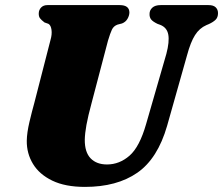

<svg xmlns="http://www.w3.org/2000/svg" viewBox="-20 -720 875 753"><path d="M553 -233.5 632.5 -509Q645 -556.5 640 -584.2Q635 -612 608.5 -622.5L597.5 -626.5Q579 -635.5 572.5 -644Q566 -652.5 566.5 -665.5Q566.5 -680 577.5 -690Q588.5 -700 610 -700H798Q817 -700 826 -691.2Q835 -682.5 835 -668.5Q835 -651.5 825.2 -642.2Q815.5 -633 799 -625.5L789.5 -621.5Q762 -609.5 744.8 -582.2Q727.5 -555 713.5 -503L635.5 -227Q598.5 -98 518.5 -42.5Q438.5 13 313 13Q236 13 185.2 -11.5Q134.5 -36 109.5 -77Q84.5 -118 85 -168Q85.5 -199.5 95.5 -241.8Q105.5 -284 114.5 -316L178 -563Q184.5 -585 182 -603Q179.5 -621 170 -626.5L154.5 -632Q142 -641.5 136.8 -648.5Q131.5 -655.5 132 -668.5Q132.5 -681.5 141.5 -690.8Q150.5 -700 166 -700H449.5Q487.5 -700 487.5 -670.5Q487 -658 479.8 -645.8Q472.5 -633.5 458.5 -628L441 -623.5Q425.5 -618 418.8 -603.5Q412 -589 403.5 -560.5L339.5 -317Q325 -263.5 319 -230Q313 -196.5 312.5 -172.5Q312 -123.5 335.2 -99.2Q358.5 -75 399.5 -75Q448.5 -75 488 -109.5Q527.5 -144 553 -233.5Z"/></svg>

Font: Fraunces 9pt S000 Black
Style: Italic
Weight: 900
Italic angle: -16°
Version: Version 1.000; ttfautohint (v1.8.3)